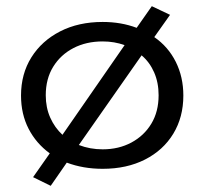

<svg xmlns="http://www.w3.org/2000/svg" viewBox="-20 -538 665 621"><path d="M144 63 87 35 141 -42Q97 -74 72.5 -121.5Q48 -169 48 -229Q48 -299 81.5 -352.5Q115 -406 174.5 -436.5Q234 -467 312 -467Q372 -467 422 -448L471 -518L530 -490L479 -418Q524 -387 548.5 -338Q573 -289 573 -229Q573 -159 540.5 -105.5Q508 -52 449 -22Q390 8 312 8Q249 8 196 -12ZM128 -230Q128 -190 142.5 -157.5Q157 -125 182 -102L383 -392Q350 -404 312 -404Q259 -404 217.5 -382.5Q176 -361 152 -322Q128 -283 128 -230ZM312 -55Q364 -55 405 -77Q446 -99 469.5 -138Q493 -177 493 -230Q493 -271 478.5 -304Q464 -337 438 -359L235 -69Q271 -55 312 -55Z"/></svg>

Font: Inconsolata Expanded
Style: Regular
Weight: 400
Width: 7
Monospace: yes
Designer: Raph Levien, Cyreal, Brenton Simpson
Foundry: Raph Levien, Cyreal, Google
Version: Version 3.100; ttfautohint (v1.8.4.7-5d5b)